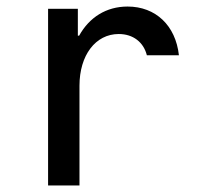

<svg xmlns="http://www.w3.org/2000/svg" viewBox="-20 -567 640 587"><path d="M223 0V-305C223 -398 272 -463 343 -463C387 -463 419 -438 429 -398H527C517 -489 456 -547 370 -547C305 -547 253 -514 222 -458H218V-540H127V0Z"/></svg>

Font: CommitMono
Style: 500Regular
Weight: 500
Monospace: yes
Designer: Eigil Nikolajsen
Foundry: Eigil Nikolajsen
Version: Version 1.143